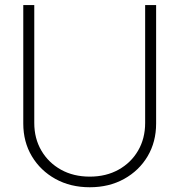

<svg xmlns="http://www.w3.org/2000/svg" viewBox="-20 -748 726 777"><path d="M343.3 9.8Q265.1 9.8 204.3 -23.9Q143.6 -57.6 108.9 -115.7Q74.2 -173.8 74.2 -248V-727.5H118.7V-250.5Q118.7 -187.5 147.5 -138.4Q176.3 -89.4 226.8 -61.3Q277.3 -33.2 343.3 -33.2Q409.2 -33.2 459.7 -61.3Q510.3 -89.4 538.8 -138.4Q567.4 -187.5 567.4 -250.5V-727.5H611.8V-248Q611.8 -173.8 577.4 -115.7Q543 -57.6 482.2 -23.9Q421.4 9.8 343.3 9.8Z"/></svg>

Font: Inter 28pt ExtraLight
Style: Regular
Weight: 250
Designer: Rasmus Andersson
Foundry: rsms
Version: Version 4.001;git-66647c0bb